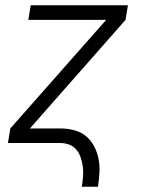

<svg xmlns="http://www.w3.org/2000/svg" viewBox="-20 -540 540 725"><path d="M289 165Q292 146 293.5 127.5Q295 109 293 91.5Q291 74 285.5 57Q280 40 269.5 26.5Q259 13 242.5 6.5Q226 0 207 0H10L19 -55L381 -465H87L96 -520H463L454 -465L93 -55H207Q234 -55 259.5 -48.5Q285 -42 304 -26.5Q323 -11 335 11.5Q347 34 352 59.5Q357 85 355.5 111.5Q354 138 350 165Z"/></svg>

Font: Iosevka SS04 Light
Style: Italic
Weight: 300
Italic angle: -9°
Monospace: yes
Designer: Belleve Invis
Foundry: Belleve Invis
Version: Version 19.0.0; ttfautohint (v1.8.4)